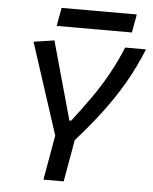

<svg xmlns="http://www.w3.org/2000/svg" viewBox="-58 -911 766 960"><g transform="rotate(5 325.0 -431.5)"><path d="M196.3 0 235.8 -224.6 86.9 -682.6 190.4 -698.2 299.8 -305.7H308.6Q360.4 -372.6 402.3 -432.4Q444.3 -492.2 479.5 -555.2Q514.6 -618.2 545.9 -693.4H650.4Q611.8 -598.1 564.5 -517.3Q517.1 -436.5 460.2 -361.8Q403.3 -287.1 335 -210.4L297.9 0ZM195.3 -771.5 211.9 -863.3H589.4L572.8 -771.5Z"/></g></svg>

Font: Cascadia Mono
Style: Italic
Weight: 400
Italic angle: -10°
Monospace: yes
Designer: Aaron Bell
Foundry: Saja Typeworks
Version: Version 2404.023; ttfautohint (v1.8.4)